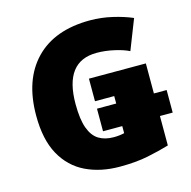

<svg xmlns="http://www.w3.org/2000/svg" viewBox="-107 -830 938 945"><g transform="rotate(-15 362.0 -357.0)"><path d="M390 10Q292 10 216.5 -26.5Q141 -63 98.5 -140Q56 -217 56 -339Q56 -521 154 -622.5Q252 -724 433 -724Q489 -724 545.5 -711Q602 -698 646 -679L586 -526Q559 -540 513 -550.5Q467 -561 423 -561Q258 -561 258 -344Q258 -266 274.5 -221Q291 -176 322 -157Q353 -138 398 -138Q427 -138 452 -144V-180H354V-295H452V-333H354V-448H644V-295H709V-180H644V-30Q594 -15 533 -2.5Q472 10 390 10Z"/></g></svg>

Font: Noto Sans Black
Style: Regular
Weight: 900
Designer: Monotype Design Team
Foundry: Monotype Imaging Inc.
Version: Version 2.007